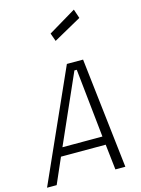

<svg xmlns="http://www.w3.org/2000/svg" viewBox="-168 -1022 806 1099"><g transform="rotate(-15 235.0 -472.5)"><path d="M434 0H375L358 -151H93L27 0H-30L263 -655H359ZM115 -201H352L309 -608H295ZM218 -847 382 -945 400 -891 235 -799Z"/></g></svg>

Font: TypoPRO Lekton
Style: Italic
Weight: 400
Italic angle: -9.3°
Designer: Paolo Mazzetti, Luciano Perondi, Raffaele Flato, Elena Papassissa, Emilio Macchia, Michela Povoleri, Tobias Seemiller, R
Version: Version 3.000